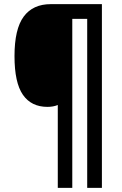

<svg xmlns="http://www.w3.org/2000/svg" viewBox="-20 -780 587 927"><path d="M472 127H401V-689H329V127H259V-273Q237 -264 209 -264Q131 -264 90.5 -322.5Q50 -381 50 -509Q50 -640 94.5 -700Q139 -760 225 -760H472Z"/></svg>

Font: Noto Sans Bengali Condensed SemiBold
Style: Regular
Weight: 600
Width: 3
Designer: Joana Ranito - Universal Thirst; Jelle Bosma - Monotype Design Team
Foundry: Universal Thirst ehf.
Version: Version 3.000; ttfautohint (v1.8.4.7-5d5b)